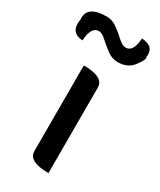

<svg xmlns="http://www.w3.org/2000/svg" viewBox="-250 -885 792 952"><g transform="rotate(30 146.0 -408.5)"><path d="M202 0Q87 0 87 -60V-550Q202 -550 202 -490V0ZM223 -648Q190 -648 161 -670Q132 -692 109 -713Q86 -735 67 -735Q24 -735 19 -654Q-56 -659 -41 -739Q-49 -817 66 -817Q98 -817 127 -795Q156 -774 179 -752Q203 -730 222 -730Q265 -730 270 -810Q345 -806 335 -740Q343 -732 312 -690Q282 -648 223 -648Z"/></g></svg>

Font: Swei Half Moon CJK SC
Style: Medium
Weight: 500
Version: Version 2.071